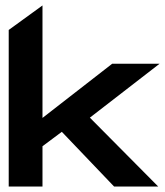

<svg xmlns="http://www.w3.org/2000/svg" viewBox="-20 -685 606 705"><path d="M12 0H136V-148L207 -201L399 0H561L310 -253L566 -451H392L136 -252V-665L12 -575Z"/></svg>

Font: Charger Pro
Style: UltraExt
Weight: 900
Designer: Jasper
Foundry: Cannot Into Space Fonts
Version: Version 1.09